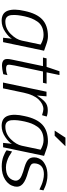

<svg xmlns="http://www.w3.org/2000/svg" viewBox="722 -1504 798 2281"><g transform="rotate(90 1120.5 -363.0)"><path d="M235 -28Q320 -28 384 -92.5Q448 -157 462 -224L509 -447Q450 -482 395 -482Q340 -482 300 -463Q260 -444 235.5 -408Q211 -372 198 -338.5Q185 -305 174 -258Q164 -211 160 -176.5Q156 -142 158.5 -105Q161 -68 180 -48Q199 -28 235 -28ZM582 -488 480 -1H428L439 -106Q423 -71 359.5 -27.5Q296 16 226 16Q133 16 106.5 -57.5Q80 -131 110 -258Q140 -401 211.5 -467.5Q283 -534 411 -534Q456 -534 512.5 -512.5Q569 -491 582 -488Z M673 -518H774L826 -671H871L839 -518H973L963 -475H829L758 -139Q744 -72 750.5 -54.5Q757 -37 795 -37Q835 -37 872 -53L861 -3Q794 12 760 12Q709 12 690.5 -12Q672 -36 687 -104L765 -475H663Z M1029 0H960L1069 -517H1124L1114 -403Q1154 -467 1191 -499.5Q1228 -532 1287 -532Q1333 -532 1364 -519L1348 -464Q1300 -480 1276 -480Q1216 -480 1161.5 -423.5Q1107 -367 1081 -248Z M1484 -28Q1569 -28 1633 -92.5Q1697 -157 1711 -224L1758 -447Q1699 -482 1644 -482Q1589 -482 1549 -463Q1509 -444 1484.5 -408Q1460 -372 1447 -338.5Q1434 -305 1423 -258Q1413 -211 1409 -176.5Q1405 -142 1407.5 -105Q1410 -68 1429 -48Q1448 -28 1484 -28ZM1831 -488 1729 -1H1677L1688 -106Q1672 -71 1608.5 -27.5Q1545 16 1475 16Q1382 16 1355.5 -57.5Q1329 -131 1359 -258Q1389 -401 1460.5 -467.5Q1532 -534 1660 -534Q1705 -534 1761.5 -512.5Q1818 -491 1831 -488ZM1615 -742H1717L1592 -614H1531Z M2059 -528Q2078 -528 2095.5 -526.5Q2113 -525 2129.5 -521Q2146 -517 2157 -514.5Q2168 -512 2183.5 -506Q2199 -500 2204.5 -497.5Q2210 -495 2225 -488Q2240 -481 2241 -481Q2239 -473 2236 -455.5Q2233 -438 2232 -433Q2193 -451 2171.5 -460Q2150 -469 2116 -477.5Q2082 -486 2050 -486Q1941 -486 1923 -397Q1914 -352 1934.5 -335Q1955 -318 2019 -299Q2123 -272 2165 -234.5Q2207 -197 2195 -138Q2179 -67 2114.5 -26Q2050 15 1957 15Q1890 15 1839 -4.5Q1788 -24 1765 -43Q1767 -54 1772 -75.5Q1777 -97 1779 -108Q1814 -85 1837 -72Q1860 -59 1896.5 -47Q1933 -35 1968 -35Q2101 -35 2125 -138Q2129 -158 2121.5 -174Q2114 -190 2102.5 -200.5Q2091 -211 2064.5 -222.5Q2038 -234 2019.5 -239.5Q2001 -245 1964 -256Q1888 -279 1865 -311.5Q1842 -344 1852 -399Q1859 -428 1877 -454.5Q1895 -481 1942.5 -504.5Q1990 -528 2059 -528Z"/></g></svg>

Font: Afta sans
Style: Italic
Weight: 400
Italic angle: -12°
Designer: par.qink
Foundry: Oriol Esparraguera Font
Version: Version 1.000